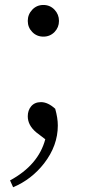

<svg xmlns="http://www.w3.org/2000/svg" viewBox="-20 -540 358 793"><path d="M34.2 233.4 21.5 205.1Q138.7 141.6 167 35.2L129.9 6.8Q94.7 -22.5 94.7 -59.6Q94.7 -84 108.4 -100.6Q123 -118.2 149.4 -118.2Q177.7 -118.2 208 -90.8Q218.8 -52.7 218.8 -21.5Q218.8 61.5 162.1 134.8Q110.4 201.2 34.2 233.4ZM159.2 -519.5Q186.5 -519.5 205.1 -500Q223.6 -480.5 223.6 -453.6Q223.6 -426.8 205.1 -407.7Q186.5 -388.7 159.2 -388.7Q131.8 -388.7 113.3 -407.7Q94.7 -426.8 94.7 -453.6Q94.7 -480.5 113.3 -500Q131.8 -519.5 159.2 -519.5Z"/></svg>

Font: Bpmf GenRyu Min R
Style: R
Weight: 400
Foundry: But Ko
Version: Version 1.320